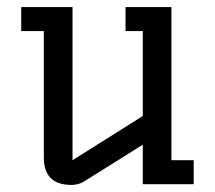

<svg xmlns="http://www.w3.org/2000/svg" viewBox="-20 -521 608 543"><path d="M40 -433.1V-501H185.1V-67.9L383.8 -192.9V-433.1H335V-501H464.8V-67.9H527.8V0H383.8V-111.8L217.8 -7.8Q201.7 2 182.1 2Q104 2 104 -75.2V-433.1Z"/></svg>

Font: Kelly Slab
Style: Regular
Weight: 400
Designer: Denis Masharov
Foundry: Denis Masharov
Version: Version 1.001